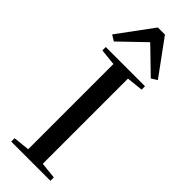

<svg xmlns="http://www.w3.org/2000/svg" viewBox="-302 -940 959 959"><g transform="rotate(45 177.5 -460.5)"><path d="M316 -668V-644L229 -635V-33L316 -24V0H39V-24L126 -33V-635L39 -644V-668ZM17 -735 154 -921H204L340 -735L309 -716L179 -842L48 -716Z"/></g></svg>

Font: Rufina
Style: Regular
Weight: 400
Designer: Martin Sommaruga
Foundry: Martin Sommaruga
Version: Version 1.001